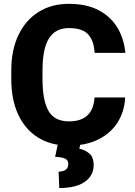

<svg xmlns="http://www.w3.org/2000/svg" viewBox="-20 -741 695 990"><path d="M467.3 -238.3H625.5Q621.6 -165 585.9 -109.1Q550.3 -53.2 486.6 -21.7Q422.9 9.8 335.4 9.8Q242.7 9.8 176 -32Q109.4 -73.7 73.7 -150.6Q38.1 -227.5 38.1 -333.5V-377Q38.1 -482.9 75 -560.1Q111.8 -637.2 178.5 -679.2Q245.1 -721.2 335 -721.2Q425.8 -721.2 488.3 -688.5Q550.8 -655.8 585.2 -598.6Q619.6 -541.5 626.5 -468.3H467.8Q464.4 -530.8 434.8 -563.5Q405.3 -596.2 335 -596.2Q266.6 -596.2 232.9 -543.9Q199.2 -491.7 199.2 -377.9V-333.5Q199.2 -221.7 230.5 -168.5Q261.7 -115.2 335.4 -115.2Q460 -115.2 467.3 -238.3ZM279.3 -2.9H395L389.2 25.9Q416.5 30.8 439.7 49.6Q462.9 68.4 462.9 110.4Q462.9 163.6 418 196Q373 228.5 285.6 228.5L282.2 144Q303.7 144 317.9 134.8Q332 125.5 332 104.5Q332 85 316.2 77.1Q300.3 69.3 264.2 67.4Z"/></svg>

Font: Vazirmatn RD FD ExtraBold
Style: Regular
Weight: 800
Designer: Saber Rastikerdar
Foundry: Saber Rastikerdar
Version: Version 33.003